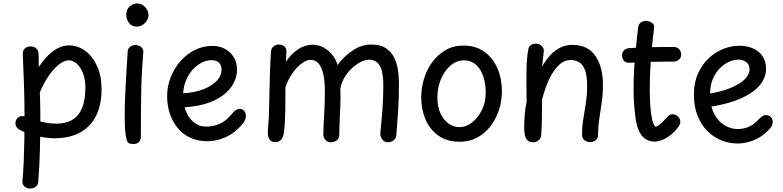

<svg xmlns="http://www.w3.org/2000/svg" viewBox="-20 -806 4505 1104"><path d="M111 -495Q110 -515 122.5 -527Q135 -539 156 -539Q176 -539 189 -527Q202 -515 202 -495Q202 -437 204.5 -379.5Q207 -322 209.5 -261Q212 -200 212 -129Q212 -37 209.5 58Q207 153 200 237Q199 256 186.5 267Q174 278 153 278Q134 278 121 266.5Q108 255 109 236Q114 182 116.5 121Q119 60 120 -4Q121 -68 121 -129Q121 -230 118 -318Q115 -406 111 -495ZM193 -235 159 -337Q186 -400 221 -446.5Q256 -493 295.5 -519Q335 -545 375 -545Q428 -545 471 -513Q514 -481 539 -424.5Q564 -368 564 -295Q564 -204 532.5 -140.5Q501 -77 440.5 -44Q380 -11 293 -11Q271 -11 243.5 -14.5Q216 -18 188 -25Q160 -32 134 -41.5Q108 -51 89 -62Q78 -69 73 -78.5Q68 -88 69 -98Q69 -112 76.5 -122.5Q84 -133 97 -137Q110 -141 126 -135Q163 -122 192.5 -113Q222 -104 249.5 -99.5Q277 -95 304 -95Q360 -95 397 -117.5Q434 -140 452.5 -186Q471 -232 471 -303Q471 -349 457.5 -384Q444 -419 422.5 -439Q401 -459 375 -459Q347 -459 314 -431.5Q281 -404 249.5 -354Q218 -304 193 -235Z M714 -507Q714 -527 728 -537Q742 -547 758 -547Q770 -547 780.5 -542.5Q791 -538 798 -529Q805 -520 804 -506Q800 -458 797 -408Q794 -358 792.5 -300.5Q791 -243 790.5 -174Q790 -105 790 -19Q790 -3 779.5 9.5Q769 22 746 22Q722 22 715 12Q708 2 704 -22Q700 -43 698.5 -73.5Q697 -104 697 -139Q697 -192 699.5 -249.5Q702 -307 705 -359.5Q708 -412 710.5 -451.5Q713 -491 714 -507ZM706 -721Q706 -753 726.5 -769.5Q747 -786 767 -786Q796 -786 815 -765Q834 -744 834 -718Q834 -705 825.5 -690Q817 -675 801.5 -664Q786 -653 765 -653Q737 -653 721.5 -674.5Q706 -696 706 -721Z M1172 6Q1118 6 1075.5 -13.5Q1033 -33 1003 -68.5Q973 -104 957 -151.5Q941 -199 941 -255Q941 -309 961 -360.5Q981 -412 1016.5 -453Q1052 -494 1099.5 -518Q1147 -542 1203 -542Q1242 -542 1273.5 -525Q1305 -508 1324 -477.5Q1343 -447 1343 -406Q1343 -368 1324 -329.5Q1305 -291 1263.5 -259Q1222 -227 1156 -207.5Q1090 -188 995 -188V-270Q1065 -267 1123.5 -284Q1182 -301 1218 -333.5Q1254 -366 1254 -407Q1254 -430 1239.5 -445Q1225 -460 1196 -460Q1166 -460 1137 -444.5Q1108 -429 1084.5 -401.5Q1061 -374 1047 -337Q1033 -300 1033 -258Q1033 -210 1048.5 -169Q1064 -128 1094 -103Q1124 -78 1166 -78Q1205 -78 1242 -93.5Q1279 -109 1314 -152Q1327 -168 1337.5 -174Q1348 -180 1358 -180Q1374 -180 1384 -168.5Q1394 -157 1394 -138Q1394 -125 1385.5 -109.5Q1377 -94 1357 -74Q1320 -35 1271.5 -14.5Q1223 6 1172 6Z M1538 -508Q1540 -530 1553.5 -540Q1567 -550 1583 -550Q1600 -550 1614 -540Q1628 -530 1627 -509L1624 -451Q1657 -500 1697 -524.5Q1737 -549 1777 -549Q1808 -549 1837 -534.5Q1866 -520 1888 -494Q1910 -468 1921 -432Q1956 -481 2007.5 -515.5Q2059 -550 2114 -550Q2167 -550 2198.5 -529Q2230 -508 2246.5 -474.5Q2263 -441 2268.5 -401.5Q2274 -362 2274 -326Q2274 -234 2269 -164.5Q2264 -95 2259 -31Q2258 -12 2245 -0.5Q2232 11 2212 12Q2192 13 2179.5 -2.5Q2167 -18 2167 -36Q2167 -49 2171.5 -90Q2176 -131 2180 -189.5Q2184 -248 2184 -315Q2184 -361 2176.5 -394Q2169 -427 2150.5 -445Q2132 -463 2100 -463Q2082 -463 2057 -451Q2032 -439 2007 -417Q1982 -395 1963 -364.5Q1944 -334 1937 -297Q1939 -251 1937 -203.5Q1935 -156 1933 -111.5Q1931 -67 1931 -31Q1931 -12 1918 -0.5Q1905 11 1884 12Q1864 13 1851.5 -1.5Q1839 -16 1839 -34Q1839 -56 1841 -92.5Q1843 -129 1845.5 -176.5Q1848 -224 1848 -276Q1848 -343 1838 -383.5Q1828 -424 1810 -443Q1792 -462 1766 -462Q1742 -462 1713 -440Q1684 -418 1659.5 -382Q1635 -346 1621 -303Q1621 -279 1621 -245Q1621 -211 1620.5 -174Q1620 -137 1618 -103.5Q1616 -70 1613 -46Q1609 -18 1597 -3.5Q1585 11 1563 11Q1538 11 1529 -5.5Q1520 -22 1520 -42Q1520 -65 1522.5 -88.5Q1525 -112 1526 -133Q1529 -226 1530.5 -321.5Q1532 -417 1538 -508Z M2402 -246Q2402 -300 2418 -353Q2434 -406 2465.5 -449Q2497 -492 2542 -518Q2587 -544 2644 -544Q2716 -544 2765.5 -508Q2815 -472 2840.5 -412.5Q2866 -353 2866 -282Q2866 -223 2848 -170.5Q2830 -118 2798 -77.5Q2766 -37 2722 -14Q2678 9 2625 9Q2549 9 2499.5 -27Q2450 -63 2426 -121Q2402 -179 2402 -246ZM2495 -245Q2495 -191 2513 -153Q2531 -115 2560 -95Q2589 -75 2620 -75Q2660 -75 2694.5 -102Q2729 -129 2751 -174Q2773 -219 2773 -272Q2773 -322 2759.5 -364.5Q2746 -407 2718 -433Q2690 -459 2648 -459Q2606 -459 2571.5 -430Q2537 -401 2516 -352.5Q2495 -304 2495 -245Z M3018 -523Q3021 -540 3034 -547.5Q3047 -555 3062 -555Q3080 -555 3093.5 -543Q3107 -531 3107 -515Q3107 -510 3105 -494Q3103 -478 3101 -459Q3099 -440 3098 -424Q3118 -460 3143.5 -488Q3169 -516 3201 -532Q3233 -548 3271 -548Q3360 -548 3403.5 -484.5Q3447 -421 3447 -317Q3447 -266 3440 -217.5Q3433 -169 3426 -122.5Q3419 -76 3419 -30Q3419 -11 3405.5 0Q3392 11 3373 11Q3354 11 3340.5 0Q3327 -11 3327 -31Q3327 -80 3334.5 -125Q3342 -170 3349 -216Q3356 -262 3356 -312Q3356 -372 3343.5 -404Q3331 -436 3309.5 -448.5Q3288 -461 3261 -461Q3227 -461 3200 -437.5Q3173 -414 3152.5 -378.5Q3132 -343 3118.5 -304Q3105 -265 3097 -235Q3097 -180 3096 -127.5Q3095 -75 3092 -29Q3091 -12 3078 0Q3065 12 3044 12Q3024 12 3013 0.5Q3002 -11 2998 -30Q2994 -49 2994 -71Q2994 -106 2997 -145Q3000 -184 3008 -221Q3007 -278 3007 -323Q3007 -368 3007.5 -403.5Q3008 -439 3010.5 -468Q3013 -497 3018 -523Z M3649 -646Q3651 -666 3663.5 -676Q3676 -686 3694 -686Q3706 -686 3717.5 -681.5Q3729 -677 3736 -668Q3743 -659 3741 -645Q3733 -581 3727.5 -522Q3722 -463 3719 -405Q3716 -347 3716 -285Q3717 -209 3722.5 -163.5Q3728 -118 3736 -98Q3744 -78 3750 -78Q3759 -78 3773 -89.5Q3787 -101 3800.5 -115.5Q3814 -130 3820 -137Q3826 -144 3833.5 -146.5Q3841 -149 3848 -149Q3860 -149 3870 -143Q3880 -137 3886 -127Q3892 -117 3892 -105Q3892 -98 3888.5 -90Q3885 -82 3877 -72Q3857 -46 3833.5 -28Q3810 -10 3787 -1Q3764 8 3742 8Q3703 8 3675.5 -20.5Q3648 -49 3637 -110Q3630 -154 3626.5 -198.5Q3623 -243 3623 -288Q3623 -349 3626 -405Q3629 -461 3635 -519.5Q3641 -578 3649 -646ZM3597 -445Q3578 -444 3567.5 -456.5Q3557 -469 3557 -487Q3557 -504 3567.5 -516Q3578 -528 3597 -529Q3623 -531 3651.5 -532.5Q3680 -534 3711 -534.5Q3742 -535 3778 -535.5Q3814 -536 3855 -536Q3872 -536 3884 -524Q3896 -512 3897 -493Q3897 -475 3884 -463.5Q3871 -452 3855 -452Q3813 -452 3783 -451.5Q3753 -451 3726 -450.5Q3699 -450 3669 -448.5Q3639 -447 3597 -445Z M4034 -188 4008 -259Q4116 -274 4177.5 -299Q4239 -324 4264.5 -352.5Q4290 -381 4290 -406Q4290 -434 4271.5 -448.5Q4253 -463 4225 -463Q4200 -463 4171.5 -450.5Q4143 -438 4118.5 -413Q4094 -388 4078.5 -351Q4063 -314 4063 -264Q4063 -197 4086 -152.5Q4109 -108 4145.5 -86Q4182 -64 4222 -64Q4254 -64 4283 -76Q4312 -88 4336 -113Q4347 -125 4359 -134.5Q4371 -144 4385 -144Q4397 -144 4405.5 -139Q4414 -134 4418.5 -125.5Q4423 -117 4423 -106Q4423 -96 4420.5 -88Q4418 -80 4411 -72Q4387 -42 4355.5 -21.5Q4324 -1 4289.5 9Q4255 19 4220 19Q4172 19 4127.5 1Q4083 -17 4047.5 -52.5Q4012 -88 3991 -140.5Q3970 -193 3970 -261Q3970 -332 3994 -384.5Q4018 -437 4056.5 -472.5Q4095 -508 4141 -525.5Q4187 -543 4232 -543Q4274 -543 4309 -528Q4344 -513 4364.5 -483Q4385 -453 4385 -408Q4385 -377 4367.5 -343.5Q4350 -310 4309.5 -279.5Q4269 -249 4201.5 -225Q4134 -201 4034 -188Z"/></svg>

Font: Playpen Sans Hebrew
Style: Regular
Weight: 400
Designer: Tom Grace, Laura Meseguer, Veronika Burian, José Scaglione
Foundry: TypeTogether
Version: Version 2.000